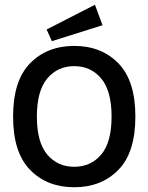

<svg xmlns="http://www.w3.org/2000/svg" viewBox="-20 -773 624 807"><path d="M198 -600 176 -649 379 -753 411 -667ZM477.5 -59Q406 14 292 14Q178 14 106.5 -59Q35 -132 35 -283Q35 -434 106.5 -507Q178 -580 292 -580Q406 -580 477.5 -507Q549 -434 549 -283Q549 -132 477.5 -59ZM178.5 -123.5Q222 -72 292 -72Q362 -72 405.5 -123.5Q449 -175 449 -283Q449 -391 405.5 -443Q362 -495 292 -495Q222 -495 178.5 -443Q135 -391 135 -283Q135 -175 178.5 -123.5Z"/></svg>

Font: MB Grotesk
Style: Regular
Weight: 400
Designer: Nawras Khrais
Foundry: Nawras Khrais
Version: Version 1.000;PS 001.000;hotconv 1.0.88;makeotf.lib2.5.64775